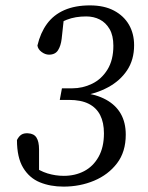

<svg xmlns="http://www.w3.org/2000/svg" viewBox="-20 -680 551 713"><path d="M216 13Q167 13 128 -3Q89 -19 66 -57Q43 -95 43 -160Q50 -174 59.5 -180Q69 -186 84 -185Q106 -184 115.5 -169Q125 -154 125 -125V-29L99 -66Q127 -45 156.5 -36Q186 -27 217 -27Q259 -27 292.5 -44.5Q326 -62 346 -97.5Q366 -133 366 -185Q366 -225 352 -252.5Q338 -280 309.5 -294.5Q281 -309 236 -309H202L210 -352H248Q287 -352 322 -369Q357 -386 379 -421.5Q401 -457 401 -510Q401 -548 387 -572Q373 -596 350.5 -607.5Q328 -619 300 -619Q280 -619 262 -616Q244 -613 227.5 -606.5Q211 -600 194 -590L219 -628L209 -536Q206 -510 195.5 -493.5Q185 -477 162 -477Q148 -477 134.5 -487Q121 -497 119 -511Q130 -558 154.5 -591.5Q179 -625 219 -642.5Q259 -660 314 -660Q367 -660 403.5 -640.5Q440 -621 459 -588Q478 -555 478 -512Q478 -458 452 -419Q426 -380 381.5 -356Q337 -332 281 -323L284 -336Q337 -330 373.5 -310Q410 -290 428.5 -257.5Q447 -225 447 -180Q447 -116 414.5 -73.5Q382 -31 329.5 -9Q277 13 216 13Z"/></svg>

Font: Source Serif 4
Style: Italic
Weight: 400
Italic angle: -12°
Designer: Frank Grießhammer
Foundry: Adobe Systems Incorporated
Version: Version 4.004;hotconv 1.0.116;makeotfexe 2.5.65601